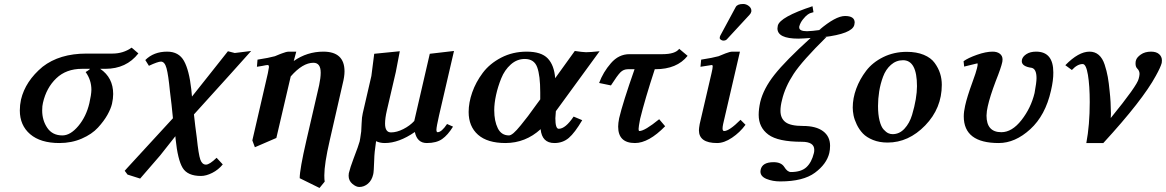

<svg xmlns="http://www.w3.org/2000/svg" viewBox="-20 -703 5830 960"><path d="M292 -25.9Q332 -25.9 371.6 -73Q411.1 -120.1 426.8 -187Q436.5 -229 437 -253.9Q437 -302.7 408.2 -342.8Q413.1 -345.7 418 -348.9Q422.9 -352.1 426.5 -355Q430.2 -357.9 430.2 -358.9H390.1Q311 -358.9 261.5 -311.5Q211.9 -264.2 194.8 -189Q190.9 -173.8 190.9 -150.9Q190.9 -101.1 216.6 -63.5Q242.2 -25.9 292 -25.9ZM192.9 -369.1Q277.8 -435.1 412.1 -435.1H542Q596.2 -435.1 638.2 -464.8L671.9 -436Q611.8 -358.9 506.8 -358.9H481Q545.9 -314.9 545.9 -232.9Q545.9 -210 540 -184.1Q534.2 -159.2 517.1 -128.7Q500 -98.1 470 -65.2Q439.9 -32.2 388.9 -10Q337.9 12.2 276.9 12.2Q182.6 12.2 130.9 -32Q79.1 -76.2 79.1 -150.9Q79.1 -177.7 85 -205.1Q106.9 -297.4 192.9 -369.1Z M829.6 -247.1Q821.8 -328.1 812.7 -361.6Q803.7 -395 784.7 -395Q769.5 -395 724.6 -374L706.5 -402.8Q748.5 -444.8 815.9 -444.8Q874 -444.8 899.9 -398.4Q925.8 -352.1 936.5 -255.9Q937.5 -247.1 939.9 -220.2Q965.8 -253.4 1027.3 -330.3Q1088.9 -407.2 1119.6 -446.8L1153.8 -438Q1197.8 -443.8 1235.8 -448.2L1129.9 -330.1L949.7 -130.9Q951.7 -111.8 956.3 -73Q960.9 -34.2 963.9 -15.1Q972.7 69.8 981.7 95Q990.7 120.1 1009.8 120.1Q1027.8 120.1 1063 85.9L1093.8 119.1Q1071.8 146 1041.3 161.4Q1010.7 176.8 984.9 176.8Q918 176.8 893.3 136.5Q868.7 96.2 857.9 -8.8L856.9 -22Q831.1 10.3 780.8 74.2L680.7 189.9L617.7 169.9L603.5 150.9L616.7 136.2L844.7 -111.8Q838.4 -179.7 829.6 -247.1Z M1461.4 -444.8 1448.7 -397.9Q1515.6 -444.8 1596.7 -444.8Q1702.6 -444.8 1702.6 -346.2Q1702.6 -320.3 1693.4 -284.2L1628.4 0Q1601.6 116.2 1601.6 173.8Q1601.6 195.8 1603.5 205.1L1577.6 236.8L1478.5 188Q1478.5 144 1511.7 0L1575.7 -276.9Q1583.5 -314 1583.5 -339.8Q1583.5 -388.7 1547.4 -389.2Q1493.2 -389.2 1433.6 -320.8L1361.8 -13.2L1254.4 33.2L1241.7 -1L1319.3 -336.9Q1324.2 -361.8 1324.7 -367.2Q1324.7 -378.4 1318.4 -377.9Q1314.5 -377.9 1309.6 -377Q1304.7 -376 1291.7 -373.5Q1278.8 -371.1 1264.6 -369.1L1267.6 -404.8Q1324.7 -413.6 1354.5 -421.9Q1359.4 -423.8 1365.5 -426.5Q1371.6 -429.2 1379.2 -432.1Q1386.7 -435.1 1389.6 -436Q1411.6 -444.8 1424.8 -444.8Z M1776.4 231.9Q1760.3 231.9 1741.7 216.1Q1723.1 200.2 1723.1 175.8Q1723.1 167 1724.1 163.1Q1731 134.3 1747.1 91.8Q1773.9 22 1778.3 3.9Q1780.3 -3.9 1786.1 -45.9Q1787.1 -54.7 1788.1 -86.4Q1789.1 -118.2 1793.9 -137.2L1836.9 -323.2L1851.1 -434.1L1979 -446.8Q1965.8 -375 1959 -342.8L1914.1 -149.9Q1905.3 -111.8 1905.3 -85Q1905.3 -41 1935.1 -41Q1963.9 -41 1996.6 -57.6Q2029.3 -74.2 2051.3 -98.1L2128.9 -434.1L2250 -448.2L2175.3 -126Q2162.1 -67.9 2162.1 -54.2Q2162.1 -42 2168 -42Q2188 -42 2215.3 -83L2245.1 -69.8Q2219.2 -27.8 2190.7 -7.8Q2162.1 12.2 2114 12.2Q2065.9 12.2 2054.2 -43Q1974.1 12.2 1904.3 12.2Q1879.4 12.2 1860.4 2.9Q1851.6 61 1851.1 96.2Q1849.1 157.2 1846.2 168Q1839.4 198.7 1819.8 215.3Q1800.3 231.9 1776.4 231.9Z M2613.3 -444.8Q2686.5 -444.8 2718.8 -410.9Q2751 -377 2755.9 -312L2854 -448.2Q2891.1 -442.4 2910.2 -441.9Q2930.2 -441.9 2978 -446.8L2759.3 -147Q2757.3 -123 2756.8 -111.8Q2756.8 -58.6 2773.9 -59.1Q2807.1 -59.1 2848.1 -120.1L2891.1 -102.1Q2854 -39.1 2824 -13.4Q2793.9 12.2 2752 12.2Q2689.9 12.2 2683.1 -57.1Q2607.9 11.7 2507.8 12.2Q2417 12.2 2370.1 -29.3Q2323.2 -70.8 2323.2 -143.1Q2323.2 -189.9 2341.1 -241Q2358.9 -292 2393.6 -338.4Q2428.2 -384.8 2485.8 -414.8Q2543.5 -444.8 2613.3 -444.8ZM2681.2 -206.1V-241.2Q2681.2 -325.2 2666 -366.7Q2650.9 -408.2 2604 -408.2Q2564.9 -408.2 2533.9 -380.6Q2502.9 -353 2486.1 -311Q2469.2 -269 2460.2 -227.5Q2451.2 -186 2451.2 -151.9Q2451.2 -97.7 2469 -61.8Q2486.8 -25.9 2524.9 -25.9Q2533.7 -25.9 2547.9 -37.8Q2562 -49.8 2584 -76.9Q2606 -104 2620.1 -122.6Q2634.3 -141.1 2662.1 -180.2Z M3127 -432.1H3291.5Q3356.4 -432.1 3376 -459L3418 -423.8Q3364.7 -356.9 3256.8 -356.9H3253.9Q3205.1 -208 3180.7 -108.9Q3172.9 -68.8 3172.9 -58.1Q3172.9 -48.3 3176.8 -47.9Q3203.6 -47.9 3275.9 -106.9L3305.7 -71.8Q3223.6 12.2 3154.8 12.2Q3070.8 12.2 3070.8 -69.8Q3070.8 -86.9 3075.7 -111.8Q3093.8 -189 3152.8 -356.9H3119.6Q3097.7 -356.9 3082.3 -341.6Q3066.9 -326.2 3034.7 -275.9L2975.6 -288.1Q2995.6 -342.3 3034.7 -387.2Q3073.7 -432.1 3127 -432.1Z M3679.7 -444.8 3595.7 -83Q3592.8 -68.8 3592.8 -61Q3592.8 -47.9 3600.6 -47.9Q3626.5 -47.9 3682.6 -104L3707.5 -79.1Q3679.7 -41 3640.1 -14.4Q3600.6 12.2 3565.4 12.2Q3474.6 12.2 3474.6 -51.8Q3474.6 -60.5 3478.5 -83L3537.6 -336.9Q3543.5 -361.8 3543.5 -371.1Q3543.5 -377.9 3538.6 -377.9Q3536.6 -377.9 3482.4 -369.1L3485.8 -404.8Q3543 -413.6 3572.8 -421.9L3607.4 -436Q3629.4 -444.8 3642.6 -444.8ZM3695.8 -683.1Q3710.9 -683.1 3723.9 -673.1Q3736.8 -663.1 3736.8 -649.9V-646Q3734.9 -636.2 3727.5 -628.9L3614.7 -506.8Q3608.9 -500 3596.7 -500Q3590.8 -500 3584.7 -503.9Q3578.6 -507.8 3578.6 -513.2Q3578.6 -519 3581.5 -524.9L3658.7 -668Q3667 -683.1 3695.8 -683.1Z M4047.4 -642.1 4031.2 -637.2Q4027.3 -636.2 4017.8 -629.6Q4008.3 -623 3994.9 -606.4Q3981.4 -589.8 3976.1 -569.8V-565.9Q3976.1 -546.9 4015.1 -546.9Q4035.2 -546.9 4089.4 -554.2L4076.2 -553.2Q4158.2 -623 4205.1 -623Q4252.9 -623 4253.4 -590.8Q4253.4 -587.9 4251.5 -578.1Q4240.2 -534.2 4097.2 -517.1L4112.3 -518.1Q3991.2 -398.9 3948.2 -333.5Q3905.3 -268.1 3890.1 -203.1Q3882.3 -173.3 3882.3 -148.9Q3882.3 -111.8 3907.2 -92.5Q3932.1 -73.2 3995.1 -73.2Q4060.1 -73.2 4095.2 -47.1Q4130.4 -21 4130.4 25.9Q4130.4 44.9 4126.5 62Q4113.3 117.2 4054.7 160.6Q3996.1 204.1 3881.3 204.1Q3843.3 204.1 3812.7 191.7Q3782.2 179.2 3782.2 154.8Q3782.2 148.9 3783.2 146Q3791 107.9 3848.1 107.9Q3886.2 107.9 3901.4 131.8Q3916.5 156.7 3934.1 157.2Q3985.8 157.2 4012 133.1Q4038.1 108.9 4049.3 63Q4051.3 57.1 4051.3 45.9Q4051.3 5.9 3989.3 5.9Q3870.1 5.9 3821.8 -30Q3773.4 -65.9 3773.4 -128.9Q3773.4 -157.7 3781.2 -192.9Q3797.4 -259.8 3852.3 -329.3Q3907.2 -398.9 4033.2 -513.2Q3997.1 -510.3 3972.2 -509.8Q3867.2 -509.8 3867.2 -561Q3867.2 -563 3869.1 -575.2Q3880.4 -618.2 4042.5 -671.9Z M4370.1 -172.9Q4370.1 -129.9 4377.9 -99.4Q4385.7 -68.8 4398.2 -55.4Q4410.6 -42 4421.1 -37.1Q4431.6 -32.2 4442.9 -32.2Q4477.1 -32.2 4502.4 -59.6Q4527.8 -86.9 4540.3 -128.4Q4552.7 -169.9 4558.8 -206.5Q4564.9 -243.2 4564.9 -272Q4564.9 -401.9 4495.1 -401.9Q4460.9 -401.9 4434.8 -378.9Q4408.7 -356 4395.3 -319.6Q4381.8 -283.2 4376 -246.1Q4370.1 -209 4370.1 -172.9ZM4243.7 -165Q4243.7 -211.9 4261.2 -259.5Q4278.8 -307.1 4310.8 -349.1Q4342.8 -391.1 4396.2 -417.5Q4449.7 -443.8 4513.7 -443.8Q4562.5 -443.8 4598.6 -429Q4634.8 -414.1 4653.3 -388.4Q4671.9 -362.8 4680.4 -335.9Q4689 -309.1 4689 -278.8Q4689 -161.6 4606 -75.9Q4522.9 9.8 4418 9.8Q4377 9.8 4345 -3.2Q4313 -16.1 4294.4 -35.6Q4275.9 -55.2 4263.9 -80.1Q4252 -105 4247.8 -126Q4243.7 -147 4243.7 -165Z M5234.9 -250Q5207 -126 5131.3 -56.9Q5055.7 12.2 4973.6 12.2Q4798.8 12.2 4798.8 -121.1Q4798.8 -144 4805.7 -174.8Q4815.4 -218.8 4841.8 -291Q4860.8 -342.8 4864.7 -360.8Q4866.7 -368.7 4867.7 -374.8Q4868.7 -380.9 4868.2 -383.5Q4867.7 -386.2 4866.7 -386.2L4800.8 -370.1L4797.9 -397Q4819.8 -413.1 4864.7 -429Q4909.7 -444.8 4942.9 -444.8Q4965.8 -444.8 4979.2 -434.3Q4992.7 -423.8 4992.7 -405.8Q4992.7 -397.9 4991.7 -394Q4985.8 -365.2 4958.5 -296.9Q4929.7 -220.7 4918.9 -171.9Q4913.1 -147.9 4912.6 -125Q4912.6 -42 4986.8 -42Q5040 -42 5087.4 -102.5Q5134.8 -163.1 5152.8 -237.8Q5162.6 -291 5162.6 -312Q5162.6 -357.9 5138.7 -363.8Q5088.9 -370.6 5088.9 -397Q5088.9 -401.9 5089.8 -404.8Q5093.8 -420.9 5112.8 -432.9Q5131.8 -444.8 5160.6 -444.8Q5246.6 -444.8 5246.6 -340.8Q5247.1 -301.8 5234.9 -250Z M5735.4 -444.8Q5761.2 -444.8 5775.4 -432.4Q5789.6 -419.9 5789.6 -400.9Q5789.6 -393.1 5788.6 -388.2Q5782.7 -366.2 5759.3 -324.2Q5693.4 -202.1 5496.6 12.2H5411.6Q5428.7 -77.6 5428.7 -192.9Q5428.7 -273.9 5419.7 -328.4Q5410.6 -382.8 5393.6 -382.8Q5366.7 -382.8 5339.4 -353L5306.6 -377Q5372.6 -444.8 5427.7 -444.8Q5454.6 -444.8 5473.6 -428.5Q5492.7 -412.1 5503.2 -380.1Q5513.7 -348.1 5519 -318.1Q5524.4 -288.1 5528.3 -246.1Q5534.2 -194.3 5534.7 -134.8Q5534.7 -119.6 5533.7 -112.8Q5666.5 -275.9 5673.3 -309.1Q5677.2 -322.3 5677.7 -333Q5677.7 -349.1 5666.5 -359.9Q5657.7 -368.7 5657.7 -384.8Q5657.7 -396 5659.7 -400.9Q5663.6 -416 5684.1 -430.4Q5704.6 -444.8 5735.4 -444.8Z"/></svg>

Font: Linux Libertine
Style: Semibold Italic
Weight: 600
Italic angle: -11.5°
Designer: Philipp H. Poll
Foundry: Philipp H. Poll
Version: Version 5.1.2 ; ttfautohint (v0.9)